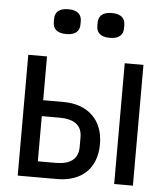

<svg xmlns="http://www.w3.org/2000/svg" viewBox="-52 -770 704 817"><g transform="rotate(5 300.0 -362.0)"><path d="M54 0H222C327 0 391 -60 391 -164C391 -267 325 -329 221 -329H134V-516H54ZM134 -68V-261H210C270 -261 306 -239 306 -186V-144C306 -91 270 -68 210 -68ZM466 0H546V-516H466ZM207 -618C248 -618 264 -637 264 -664V-678C264 -705 248 -724 207 -724C166 -724 150 -705 150 -678V-664C150 -637 166 -618 207 -618ZM393 -618C434 -618 450 -637 450 -664V-678C450 -705 434 -724 393 -724C352 -724 336 -705 336 -678V-664C336 -637 352 -618 393 -618Z"/></g></svg>

Font: IBM Mono
Style: Regular
Weight: 400
Monospace: yes
Designer: Mike Abbink, Paul van der Laan, Pieter van Rosmalen
Foundry: Bold Monday
Version: Version 2.3